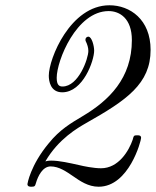

<svg xmlns="http://www.w3.org/2000/svg" viewBox="-20 -686 591 728"><path d="M84 12C84 22 94 22 99 22C111 22 113 20 116 9C124 -19 142 -55 172 -55C204 -55 232 -35 257 -18C283 0 314 22 354 22C469 22 515 -152 515 -163C515 -173 507 -173 500 -173C488 -173 487 -172 483 -156C469 -115 430 -48 363 -48C335 -48 296 -56 280 -60C244 -68 205 -77 174 -77C163 -77 154 -75 152 -74C202 -160 275 -201 306 -219C460 -306 551 -368 551 -497C551 -612 473 -666 395 -666C247 -666 165 -464 165 -399C165 -379 171 -336 216 -336C295 -336 337 -456 337 -494C337 -512 328 -547 315 -547C309 -547 304 -542 304 -536C304 -534 304 -532 305 -530C311 -518 315 -505 315 -493C315 -464 278 -358 217 -358C205 -358 195 -363 195 -391C195 -456 270 -644 392 -644C433 -644 480 -617 480 -534C480 -389 393 -305 294 -246C249 -219 207 -195 165 -143C95 -59 84 11 84 12Z"/></svg>

Font: CMU Serif
Style: Italic
Weight: 500
Italic angle: -14.04°
Version: Version 0.7.0